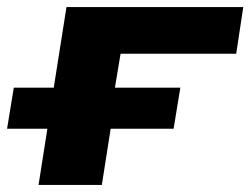

<svg xmlns="http://www.w3.org/2000/svg" viewBox="-26 -523 708 543"><path d="M83 0 108 -159H-6L13 -275H126L162 -503H662L642 -371H315L299 -275H484L465 -159H287L262 0Z"/></svg>

Font: Nunito Sans 7pt Expanded ExtraBold
Style: Italic
Weight: 800
Width: 7
Italic angle: -9°
Designer: Vernon Adams
Foundry: Vernon Adams
Version: Version 3.101;gftools[0.9.27]